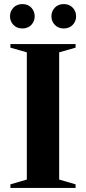

<svg xmlns="http://www.w3.org/2000/svg" viewBox="-20 -921 422 941"><path d="M350.5 -17.5V0H31V-17.5L111.5 -41V-664.5L31 -687.5V-705H350.5V-687.5L270 -664.5V-41ZM89.5 -781.5Q62.5 -781.5 45.8 -799Q29 -816.5 29 -841Q29 -866 45.8 -883.5Q62.5 -901 89.5 -901Q117 -901 133.5 -883.5Q150 -866 150 -841Q150 -816.5 133.5 -799Q117 -781.5 89.5 -781.5ZM292.5 -781.5Q265.5 -781.5 248.8 -799Q232 -816.5 232 -841Q232 -866 248.8 -883.5Q265.5 -901 292.5 -901Q319.5 -901 336.2 -883.5Q353 -866 353 -841Q353 -816.5 336.2 -799Q319.5 -781.5 292.5 -781.5Z"/></svg>

Font: Newsreader 60pt SemiBold
Style: Regular
Weight: 600
Designer: Hugues Gentile
Foundry: Production Type
Version: Version 1.003